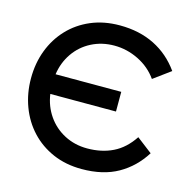

<svg xmlns="http://www.w3.org/2000/svg" viewBox="-110 -857 985 980"><g transform="rotate(15 383.0 -366.5)"><path d="M405 13Q321 13 253 -16.5Q185 -46 136.5 -98Q88 -150 62 -219.5Q36 -289 36 -368Q36 -448 62 -516.5Q88 -585 136.5 -636.5Q185 -688 253 -717Q321 -746 405 -746Q509 -746 589 -706Q669 -666 723 -590L633 -524Q595 -578 533.5 -608.5Q472 -639 405 -639Q339 -639 284.5 -611Q230 -583 195.5 -533Q161 -483 152 -420H499V-316H152Q161 -253 195.5 -203Q230 -153 284.5 -124.5Q339 -96 405 -96Q481 -96 540.5 -125Q600 -154 643 -219L725 -156Q675 -76 596.5 -31.5Q518 13 405 13Z"/></g></svg>

Font: Kreadon Light
Style: Bold
Weight: 600
Designer: Reiya WATANABE
Foundry: StudioGnu
Version: Version 1.003; ttfautohint (v1.8.4.7-5d5b);gftools[0.9.32]